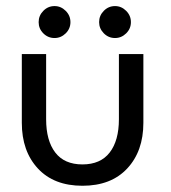

<svg xmlns="http://www.w3.org/2000/svg" viewBox="-20 -584 548 616"><path d="M155 -564.5Q175.5 -564.5 190.8 -549.2Q206 -534 206 -513Q206 -492 190.8 -477Q175.5 -462 155 -462Q134 -462 119 -477Q104 -492 104 -513Q104 -534 119 -549.2Q134 -564.5 155 -564.5ZM349 -564.5Q369.5 -564.5 384.8 -549.2Q400 -534 400 -513Q400 -492 384.8 -477Q369.5 -462 349 -462Q328 -462 313 -477.2Q298 -492.5 298 -513Q298 -534 313 -549.2Q328 -564.5 349 -564.5ZM128 -201.5Q128 -133 157.2 -94.8Q186.5 -56.5 244.5 -56.5Q302.5 -56.5 332 -94.8Q361.5 -133 361.5 -201.5V-410.5H440V-190Q440 -99 388.2 -43.5Q336.5 12 244.5 12Q153 12 101.5 -43.5Q50 -99 50 -190V-410.5H128Z"/></svg>

Font: League Spartan
Style: Regular
Weight: 350
Foundry: The League of Moveable Type
Version: Version 2.002